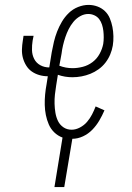

<svg xmlns="http://www.w3.org/2000/svg" viewBox="-20 -558 540 783"><path d="M202 205 235 3Q216 -4 201.5 -18Q187 -32 179 -50.5Q171 -69 167 -89Q163 -109 162.5 -130Q162 -151 164 -172.5Q166 -194 170 -215L175 -247Q157 -247 140 -252Q123 -257 109.5 -266.5Q96 -276 87 -290.5Q78 -305 73.5 -321.5Q69 -338 69.5 -356Q70 -374 73 -392L76 -412H117L113 -392Q110 -373 110.5 -353.5Q111 -334 119.5 -317.5Q128 -301 144.5 -292Q161 -283 181 -283L191 -345Q195 -367 200 -388Q205 -409 213 -429.5Q221 -450 232.5 -469.5Q244 -489 260.5 -505Q277 -521 298.5 -529.5Q320 -538 341 -538Q360 -538 377.5 -531.5Q395 -525 408 -512.5Q421 -500 428 -483Q435 -466 438.5 -448Q442 -430 442.5 -410.5Q443 -391 440 -372Q437 -354 429.5 -336Q422 -318 410 -302.5Q398 -287 382 -275.5Q366 -264 348.5 -257Q331 -250 312.5 -246.5Q294 -243 275 -243Q260 -243 245 -245.5Q230 -248 216 -253L209 -209Q206 -191 204 -172.5Q202 -154 202.5 -135Q203 -116 206 -98Q209 -80 216.5 -64.5Q224 -49 238.5 -39Q253 -29 272 -29Q289 -29 306 -38Q323 -47 335 -61Q347 -75 355.5 -91.5Q364 -108 370 -124L406 -108Q397 -87 385 -66.5Q373 -46 356.5 -29Q340 -12 318.5 -2Q297 8 275 8L242 205ZM276 -280Q296 -280 317.5 -285.5Q339 -291 357 -304.5Q375 -318 386 -338Q397 -358 401 -379Q403 -392 403 -405.5Q403 -419 401.5 -432Q400 -445 396 -457.5Q392 -470 384.5 -480Q377 -490 365 -495.5Q353 -501 340 -501Q323 -501 307 -492Q291 -483 279.5 -469Q268 -455 260 -439Q252 -423 246.5 -406.5Q241 -390 237 -373Q233 -356 231 -339L222 -290Q235 -285 248.5 -282.5Q262 -280 276 -280Z"/></svg>

Font: Iosevka Slab Extralight
Style: Italic
Weight: 200
Italic angle: -9°
Monospace: yes
Designer: Belleve Invis
Foundry: Belleve Invis
Version: Version 11.1.1; ttfautohint (v1.8.3)